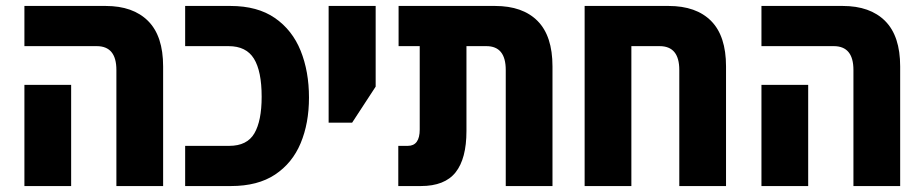

<svg xmlns="http://www.w3.org/2000/svg" viewBox="-20 -625 3101 645"><path d="M371 0V-390Q371 -470 305 -470H62V-605H335Q427 -605 477.5 -554.5Q528 -504 528 -402V0ZM62 0V-340H219V0Z M602 0V-135H750Q810 -135 834.5 -177Q859 -219 859 -300Q859 -386 833 -428Q807 -470 748 -470H602V-605H754Q845 -605 903.5 -564.5Q962 -524 990 -454.5Q1018 -385 1018 -297Q1018 -211 990 -144Q962 -77 904 -38.5Q846 0 756 0Z M1084 -213V-605H1242V-334L1163 -213Z M1318 0V-135H1350Q1390 -135 1390 -190V-470H1319V-605H1643Q1736 -605 1786 -554.5Q1836 -504 1836 -402V0H1679V-390Q1679 -470 1614 -470H1547V-185Q1547 -92 1510.5 -46Q1474 0 1394 0Z M2226 -605Q2319 -605 2369 -554.5Q2419 -504 2419 -402V0H2262V-390Q2262 -470 2196 -470H2101V0H1944V-605Z M2847 0V-390Q2847 -470 2781 -470H2538V-605H2811Q2903 -605 2953.5 -554.5Q3004 -504 3004 -402V0ZM2538 0V-340H2695V0Z"/></svg>

Font: Noto Sans Hebrew Condensed ExtraBold
Style: Regular
Weight: 800
Width: 3
Designer: Monotype Design Team
Foundry: Monotype Imaging Inc.
Version: Version 2.004; ttfautohint (v1.8.4.7-5d5b)